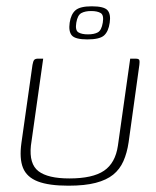

<svg xmlns="http://www.w3.org/2000/svg" viewBox="-20 -585 495 609"><path d="M117 -399 78 -123Q72 -65 102 -42Q132 -19 200 -19Q274 -19 310 -43.5Q346 -68 354 -123L393 -399Q394 -399 396 -399Q398 -399 400.5 -399Q403 -399 405 -399Q407 -399 409 -399Q416 -399 419 -397.5Q422 -396 422.5 -392Q423 -388 422 -379L388 -134Q383 -100 371.5 -74Q360 -48 339 -31Q318 -14 283.5 -5Q249 4 197 4Q135 4 100 -9.5Q65 -23 53 -52.5Q41 -82 48 -132L83 -379Q85 -391 88.5 -395Q92 -399 101 -399Q105 -399 109 -399Q113 -399 117 -399ZM257 -460Q219 -460 208 -472.5Q197 -485 201 -513Q205 -540 219.5 -552.5Q234 -565 271 -565Q310 -565 321 -552.5Q332 -540 328 -513Q324 -485 310 -472.5Q296 -460 257 -460ZM259 -476Q279 -476 290.5 -482.5Q302 -489 306 -513Q310 -537 299.5 -543.5Q289 -550 269 -550Q250 -550 238 -543.5Q226 -537 222 -513Q218 -489 228.5 -482.5Q239 -476 259 -476Z"/></svg>

Font: Genos Thin ExtraLight
Style: Italic
Weight: 250
Italic angle: -8°
Version: Version 1.010